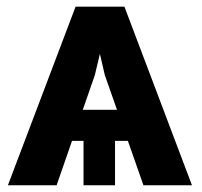

<svg xmlns="http://www.w3.org/2000/svg" viewBox="-20 -548 599 568"><path d="M260.7 -326.2 147.5 0H3.4L203.6 -528.3H308.6ZM404.3 0 290 -326.2 243.2 -528.3H348.1L547.9 0ZM454.6 -223.1V-131.3H100.1V-223.1ZM320.3 -178.7V0H227.1V-178.7Z"/></svg>

Font: RobotoDEMO
Style: Regular
Weight: 400
Designer: Christian Robertson
Foundry: Google
Version: Version 2.136